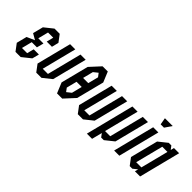

<svg xmlns="http://www.w3.org/2000/svg" viewBox="36 -1382 2179 2179"><g transform="rotate(45 1126.0 -292.0)"><path d="M312.5 -83.3 208.3 0H125L62.5 -83.3L94.2 -208.3L188.3 -250L115.8 -291.7L147.5 -416.7L251.7 -500H335L397.5 -416.7L376.7 -333.3H293.3L314.2 -416.7H230.8L199.2 -291.7H282.5L260.8 -208.3H177.5L145.8 -83.3H229.2L250.8 -166.7H334.2Z M501.7 -500H585L479.2 -83.3H562.5L668.3 -500H751.7L645.8 -83.3L541.7 0H458.3L395.8 -83.3Z M854.2 -83.3 906.7 -125 938.3 -250H855L823.3 -125ZM960 -333.3 991.7 -458.3 960 -500 908.3 -458.3 876.7 -333.3ZM791.7 0 740 -125 825 -458.3 940 -583.3H1023.3L1075 -458.3L990 -125L875 0Z M1168.3 -500H1251.7L1145.8 -83.3H1229.2L1335 -500H1418.3L1312.5 -83.3L1208.3 0H1125L1062.5 -83.3Z M1479.2 -83.3H1562.5L1668.3 -500H1751.7L1645.8 -83.3L1541.7 0H1500L1469.2 -41.7L1437.5 83.3H1354.2L1501.7 -500H1585Z M1791.7 0H1708.3L1835 -500H1918.3ZM1871.7 -583.3 1856.7 -666.7H1981.7L1925 -583.3Z M2052.5 -41.7 2000 0H1958.3L1895.8 -83.3L1980.8 -416.7L2085 -500H2126.7L2158.3 -458.3L2168.3 -500H2251.7L2125 0H2041.7ZM2147.5 -416.7H2064.2L1979.2 -83.3H2062.5Z"/></g></svg>

Font: Yulong
Style: Italic
Weight: 400
Italic angle: -14.25°
Designer: GGBotNet
Foundry: f0n7.com
Version: 1.00